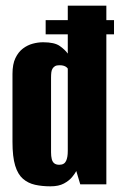

<svg xmlns="http://www.w3.org/2000/svg" viewBox="-20 -650 424 677"><path d="M141 -529V-579H382V-529ZM158 7Q128 7 103.5 1.5Q79 -4 61 -19.5Q43 -35 33.5 -66Q24 -97 24 -150V-389Q24 -424 34.5 -445.5Q45 -467 61 -479Q77 -491 95.5 -496Q114 -501 132 -501Q172 -501 190.5 -488Q209 -475 219 -461V-630H355V0H263L249 -47Q245 -39 234.5 -26Q224 -13 205.5 -3Q187 7 158 7ZM189 -69Q198 -69 204 -72.5Q210 -76 213 -82.5Q216 -89 217.5 -97.5Q219 -106 219 -118V-408Q218 -410 214.5 -413Q211 -416 205 -418Q199 -420 190 -420Q180 -420 174.5 -417Q169 -414 165.5 -408.5Q162 -403 161 -395Q160 -387 160 -376V-113Q160 -99 162.5 -89Q165 -79 171.5 -74Q178 -69 189 -69Z"/></svg>

Font: Alumni Sans Thin ExtraBold
Style: Regular
Weight: 800
Version: Version 1.018